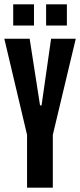

<svg xmlns="http://www.w3.org/2000/svg" viewBox="-22 -867 370 887"><path d="M103 0V-244L-2 -688H115L163 -380H170L214 -688H328L222 -244V0ZM39 -749V-847H135V-749ZM191 -749V-847H287V-749Z"/></svg>

Font: Saira UltraCondensed ExtraBold
Style: Regular
Weight: 800
Width: 1
Designer: Hector Gatti with collaboration of the Omnibus-Type team
Foundry: Omnibus-Type
Version: Version 1.101